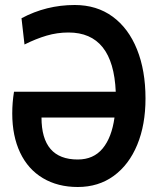

<svg xmlns="http://www.w3.org/2000/svg" viewBox="-20 -734 632 768"><path d="M562 -340Q562 -235 529 -155Q496 -75 435 -30.5Q374 14 291 14Q211 14 151.5 -21.5Q92 -57 60.5 -123.5Q29 -190 29 -280Q29 -324 36 -367H443Q433 -604 254 -604Q209 -604 166.5 -591.5Q124 -579 78 -556L66 -661Q165 -714 279 -714Q367 -714 430.5 -667.5Q494 -621 528 -536.5Q562 -452 562 -340ZM438 -264H146Q146 -96 291 -96Q354 -96 390.5 -140Q427 -184 438 -264Z"/></svg>

Font: Cabin Condensed SemiBold
Style: Regular
Weight: 600
Width: 3
Designer: Pablo Impallari
Foundry: Pablo Impallari. http://www.impallari.com Igino Marini. http://www.ikern.com
Version: Version 2.200